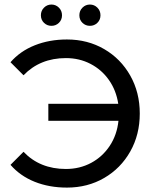

<svg xmlns="http://www.w3.org/2000/svg" viewBox="-20 -827 690 854"><path d="M443.4 -608.6C394.4 -637.1 339.2 -651.4 277.8 -651.4C225.7 -651.4 178 -642.8 134.8 -625.6C91.5 -608.4 55.5 -583.3 26.7 -550.2L84.6 -492.2C133.7 -543.1 196.6 -568.6 273.2 -568.6C313.1 -568.6 349.6 -560 382.7 -542.8C415.8 -525.6 443.1 -501.7 464.6 -471C486.1 -440.4 499.9 -405.1 506 -365.2H195V-289.8H506.9C502.6 -248.1 489.7 -211 468.3 -178.5C446.8 -146 419.2 -120.7 385.5 -102.6C351.7 -84.5 314.3 -75.4 273.2 -75.4C196 -75.4 133.1 -100.9 84.6 -151.8L26.7 -93.8C55.5 -60.7 91.4 -35.6 134.3 -18.4C177.3 -1.2 225.1 7.4 277.8 7.4C339.2 7.4 394.4 -6.9 443.4 -35.4C492.5 -63.9 531.1 -103.2 559.4 -153.2C587.6 -203.2 601.7 -259.4 601.7 -322C601.7 -384.6 587.6 -440.8 559.4 -490.8C531.1 -540.8 492.5 -580.1 443.4 -608.6ZM175.7 -725.4C184.9 -716.5 196 -712.1 208.8 -712.1C221.7 -712.1 232.8 -716.5 242 -725.4C251.2 -734.3 255.8 -745.5 255.8 -759C255.8 -772.5 251.2 -783.8 242 -793C232.8 -802.2 221.7 -806.8 208.8 -806.8C196 -806.8 184.9 -802.2 175.7 -793C166.5 -783.8 161.9 -772.5 161.9 -759C161.9 -745.5 166.5 -734.3 175.7 -725.4ZM346.8 -725.4C356 -716.5 367.1 -712.1 380 -712.1C392.8 -712.1 403.9 -716.5 413.1 -725.4C422.3 -734.3 426.9 -745.5 426.9 -759C426.9 -772.5 422.3 -783.8 413.1 -793C403.9 -802.2 392.8 -806.8 380 -806.8C367.1 -806.8 356 -802.2 346.8 -793C337.6 -783.8 333 -772.5 333 -759C333 -745.5 337.6 -734.3 346.8 -725.4Z"/></svg>

Font: Montserrat Ace
Style: Regular
Weight: 500
Designer: Julieta Ulanovsky
Foundry: Julieta Ulanovsky
Version: Version 1